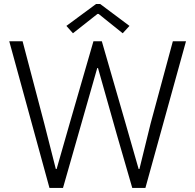

<svg xmlns="http://www.w3.org/2000/svg" viewBox="-20 -922 957 942"><path d="M25.4 -719.7H90.8L197.3 -315.4L253.9 -92.8H257.8L323.2 -321.3L438.5 -719.7H479.5L594.7 -321.3L660.2 -92.8H664.1L718.8 -315.4L828.1 -719.7H892.6L693.4 0H628.9L553.7 -259.8L460.9 -587.9H457L289.1 0H222.7ZM305.7 -794.9 451.2 -902.3H471.7L615.2 -794.9L582 -758.8L463.9 -853.5H458L337.9 -758.8Z"/></svg>

Font: Reddit Sans Fudge Light
Style: Regular
Weight: 300
Designer: Stephen Hutchings
Foundry: Reddit
Version: Version 1.013